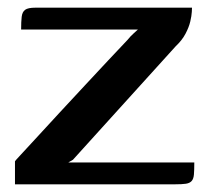

<svg xmlns="http://www.w3.org/2000/svg" viewBox="-20 -480 545 500"><path d="M158 -57H486Q486 -37 485 -25.5Q484 -14 479 -8.5Q474 -3 464 -1.5Q454 0 435 0H19V-60Q19 -61 35 -78Q51 -95 77 -123.5Q103 -152 135 -186.5Q167 -221 200 -256.5Q233 -292 262 -323Q291 -354 312 -376Q320 -386 328 -393Q336 -400 339 -403H35Q35 -424 36.5 -436.5Q38 -449 45.5 -454.5Q53 -460 72 -460H480Q480 -459 479.5 -449Q479 -439 475.5 -424Q472 -409 463 -392Q454 -375 438 -360L170 -64Z"/></svg>

Font: Genos Thin Medium
Style: Regular
Weight: 500
Version: Version 1.010